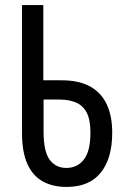

<svg xmlns="http://www.w3.org/2000/svg" viewBox="-20 -734 494 758"><path d="M243 4Q188 4 148.5 -18Q109 -40 88 -87Q67 -134 67 -207V-714H151V-417H224Q291 -417 335 -393Q379 -369 401 -323Q423 -277 423 -210Q423 -108 377.5 -52Q332 4 243 4ZM242 -71Q285 -71 311 -104Q337 -137 337 -210Q337 -262 322 -290Q307 -318 279.5 -329.5Q252 -341 214 -341H152V-215Q152 -136 176 -103.5Q200 -71 242 -71Z"/></svg>

Font: Noto Sans ExtraCondensed
Style: Regular
Weight: 400
Width: 2
Designer: Monotype Design Team
Foundry: Monotype Imaging Inc.
Version: Version 2.013